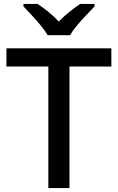

<svg xmlns="http://www.w3.org/2000/svg" viewBox="-20 -961 603 981"><path d="M335 0H227V-621H13V-714H549V-621H335ZM224 -781Q210 -804 188 -831Q166 -858 142 -883.5Q118 -909 100 -928V-941H172Q198 -924 226.5 -901Q255 -878 280 -851Q307 -878 335.5 -901Q364 -924 390 -941H463V-928Q445 -909 420.5 -883.5Q396 -858 373.5 -831Q351 -804 338 -781Z"/></svg>

Font: Noto Sans Bengali Medium
Style: Regular
Weight: 500
Designer: Jelle Bosma - Monotype Design Team
Foundry: Monotype Imaging Inc.
Version: Version 2.003; ttfautohint (v1.8.4.7-5d5b)